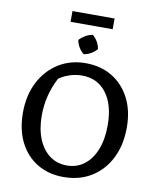

<svg xmlns="http://www.w3.org/2000/svg" viewBox="-100 -1021 914 1109"><g transform="rotate(10 356.5 -466.5)"><path d="M348 10Q260 10 193.5 -30.5Q127 -71 90.5 -144Q54 -217 54 -316Q54 -418 94 -495.5Q134 -573 203.5 -616.5Q273 -660 362 -660Q451 -660 518 -619.5Q585 -579 622.5 -506Q660 -433 660 -335Q660 -232 621 -154.5Q582 -77 512 -33.5Q442 10 348 10ZM357 -59Q414 -59 457.5 -92Q501 -125 525 -185.5Q549 -246 549 -328Q549 -448 497 -517Q445 -586 354 -586Q320 -586 285.5 -575.5Q251 -565 220 -544Q164 -438 164 -319Q164 -240 188 -181.5Q212 -123 255 -91Q298 -59 357 -59ZM234 -880V-943H481V-880ZM374 -828Q410 -797 417 -752Q403 -735 382.5 -723.5Q362 -712 341 -709Q305 -738 296 -785Q311 -801 331.5 -813Q352 -825 374 -828Z"/></g></svg>

Font: Piazzolla Medium
Style: Regular
Weight: 500
Designer: Juan Pablo del Peral
Foundry: Huerta Tipografica
Version: Version 1.330